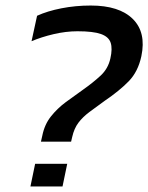

<svg xmlns="http://www.w3.org/2000/svg" viewBox="-20 -674 536 694"><path d="M128 -162 133 -184Q141 -224 164 -253Q187 -282 218 -305Q249 -328 279 -349Q316 -375 343.5 -400.5Q371 -426 379 -463Q387 -498 380 -519.5Q373 -541 345 -551Q317 -561 260 -561Q218 -561 173.5 -550.5Q129 -540 94 -525L114 -617Q151 -634 202 -644Q253 -654 308 -654Q411 -654 460 -605.5Q509 -557 491 -471Q479 -415 445.5 -380.5Q412 -346 359 -310Q327 -287 303 -269Q279 -251 263.5 -230.5Q248 -210 241 -179L237 -162ZM90 0 107 -82H223L206 0Z"/></svg>

Font: Kanit
Style: Italic
Weight: 400
Italic angle: -12°
Designer: Katatrad Team
Foundry: CadsonDemak
Version: Version 2.000; ttfautohint (v1.8.3)